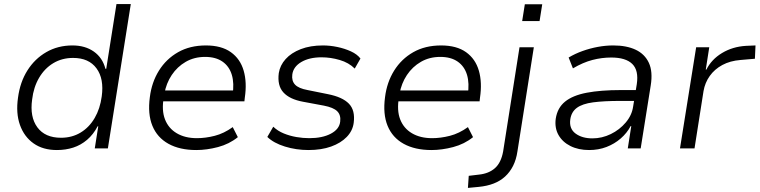

<svg xmlns="http://www.w3.org/2000/svg" viewBox="-20 -725 3711 938"><path d="M258 8Q190 8 144 -24.5Q98 -57 77.5 -114.5Q57 -172 68 -248Q78 -324 114 -381Q150 -438 206.5 -470.5Q263 -503 334 -503Q396 -503 438.5 -473Q481 -443 495 -389H499L549 -705H619L507 0H443L460 -108H457Q436 -68 405.5 -42Q375 -16 338 -4Q301 8 258 8ZM278 -52Q332 -52 374 -77.5Q416 -103 442.5 -148.5Q469 -194 477 -254Q489 -340 451.5 -391Q414 -442 337 -442Q283 -442 240.5 -416.5Q198 -391 171 -345Q144 -299 137 -239Q125 -154 162.5 -103Q200 -52 278 -52Z M939 8Q858 8 803 -22.5Q748 -53 724.5 -110.5Q701 -168 712 -250Q721 -323 756.5 -380Q792 -437 850 -470Q908 -503 986 -503Q1062 -503 1108 -470Q1154 -437 1170.5 -379.5Q1187 -322 1176 -248L1174 -230H758L767 -283H1141L1116 -261Q1125 -318 1112.5 -359.5Q1100 -401 1067 -424Q1034 -447 982 -447Q929 -447 887.5 -423Q846 -399 819 -358.5Q792 -318 783 -267L780 -249Q769 -186 786 -142Q803 -98 843.5 -74Q884 -50 942 -50Q984 -50 1029 -61.5Q1074 -73 1117 -104L1142 -55Q1100 -21 1045 -6.5Q990 8 939 8Z M1487 8Q1427 8 1372 -9Q1317 -26 1286 -56L1315 -106Q1337 -85 1366.5 -73Q1396 -61 1428 -55.5Q1460 -50 1491 -50Q1555 -50 1596.5 -72Q1638 -94 1642 -131Q1646 -163 1627.5 -181.5Q1609 -200 1562 -209L1460 -228Q1395 -240 1364.5 -273.5Q1334 -307 1342 -368Q1348 -406 1375.5 -436.5Q1403 -467 1449.5 -485Q1496 -503 1558 -503Q1592 -503 1628 -495.5Q1664 -488 1694.5 -474Q1725 -460 1741 -439L1713 -390Q1684 -419 1639.5 -432Q1595 -445 1551 -445Q1491 -445 1452 -422Q1413 -399 1408 -361Q1404 -330 1421.5 -311.5Q1439 -293 1483 -285L1582 -265Q1653 -251 1684.5 -218.5Q1716 -186 1708 -125Q1703 -86 1674 -56Q1645 -26 1597.5 -9Q1550 8 1487 8Z M2088 8Q2007 8 1952 -22.5Q1897 -53 1873.5 -110.5Q1850 -168 1861 -250Q1870 -323 1905.5 -380Q1941 -437 1999 -470Q2057 -503 2135 -503Q2211 -503 2257 -470Q2303 -437 2319.5 -379.5Q2336 -322 2325 -248L2323 -230H1907L1916 -283H2290L2265 -261Q2274 -318 2261.5 -359.5Q2249 -401 2216 -424Q2183 -447 2131 -447Q2078 -447 2036.5 -423Q1995 -399 1968 -358.5Q1941 -318 1932 -267L1929 -249Q1918 -186 1935 -142Q1952 -98 1992.5 -74Q2033 -50 2091 -50Q2133 -50 2178 -61.5Q2223 -73 2266 -104L2291 -55Q2249 -21 2194 -6.5Q2139 8 2088 8Z M2531 -622 2544 -704H2629L2616 -622ZM2266 193 2270 134 2320 128Q2368 123 2398 96.5Q2428 70 2438 15L2518 -494H2588L2508 14Q2502 55 2486.5 85.5Q2471 116 2447.5 137.5Q2424 159 2392 171.5Q2360 184 2319 188Z M2858 8Q2806 8 2767 -11.5Q2728 -31 2708.5 -65.5Q2689 -100 2695 -145Q2703 -198 2740.5 -228.5Q2778 -259 2846.5 -272Q2915 -285 3013 -285H3099L3091 -232H3011Q2930 -232 2877.5 -225Q2825 -218 2798 -198Q2771 -178 2766 -141Q2760 -96 2792 -72.5Q2824 -49 2874 -49Q2921 -49 2964 -70Q3007 -91 3037 -126.5Q3067 -162 3073 -204L3091 -314Q3101 -381 3069 -412.5Q3037 -444 2966 -444Q2920 -444 2874 -432Q2828 -420 2779 -391L2758 -444Q2790 -463 2826.5 -476Q2863 -489 2901 -496Q2939 -503 2976 -503Q3041 -503 3085.5 -482Q3130 -461 3150 -418Q3170 -375 3159 -307L3110 0H3047L3064 -109H3061Q3043 -75 3012.5 -48.5Q2982 -22 2943 -7Q2904 8 2858 8Z M3302 0 3381 -494H3445L3428 -385H3431Q3456 -435 3507.5 -466Q3559 -497 3624 -501L3671 -503L3668 -438L3598 -432Q3547 -428 3509 -407.5Q3471 -387 3447.5 -354Q3424 -321 3417 -280L3373 0Z"/></svg>

Font: Nunito Sans 7pt Light
Style: Italic
Weight: 300
Italic angle: -9°
Designer: Vernon Adams
Foundry: Vernon Adams
Version: Version 3.101;gftools[0.9.27]